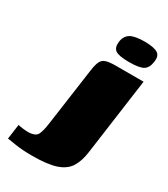

<svg xmlns="http://www.w3.org/2000/svg" viewBox="-271 -626 707 809"><g transform="rotate(30 83.0 -221.0)"><path d="M19 106Q-29 106 -63 100.5Q-97 95 -105 94L-95 22Q-89 24 -72.5 26Q-56 28 -48 28Q-10 28 -0.5 8.5Q9 -11 14 -51L53 -329Q57 -358 64 -373Q71 -388 87 -393.5Q103 -399 134 -399H270L219 -29Q213 18 194.5 48Q176 78 135 92Q94 106 19 106ZM175 -440Q126 -440 109 -451.5Q92 -463 96 -494Q101 -524 122.5 -536Q144 -548 193 -548Q239 -547 255.5 -535Q272 -523 267 -494Q263 -463 244 -451.5Q225 -440 175 -440Z"/></g></svg>

Font: Genos Black
Style: Italic
Weight: 900
Italic angle: -8°
Version: Version 1.010